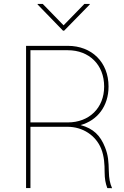

<svg xmlns="http://www.w3.org/2000/svg" viewBox="-20 -962 636 982"><path d="M113.3 0H135.7V-313.5H325.2C403.8 -313.5 470.2 -269 497.6 -201.2C513.2 -161.6 515.1 -120.6 515.1 -82C515.6 -46.4 519 -26.9 528.8 0L553.2 0.5C542 -25.4 537.6 -47.4 536.6 -86.9C535.2 -135.3 534.2 -166.5 516.6 -210C493.2 -268.6 458 -304.7 392.1 -322.3C478.5 -346.2 535.2 -419.4 535.2 -519.5C535.2 -644.5 448.7 -727.5 327.1 -727.5H113.3ZM198.7 -941.9H172.4V-939L302.2 -805.2H308.1L439 -939V-941.9H411.6L305.2 -832.5ZM135.7 -335.9V-705.1H327.1C435.5 -705.1 512.7 -631.3 512.7 -519.5C512.7 -409.2 435.5 -335.9 327.1 -335.9Z"/></svg>

Font: Raveo Thin
Style: Regular
Weight: 100
Designer: Jakub Foglar, Rasmus Andersson (Inter)
Foundry: Jakubfoglar.com
Version: Version 1.100;Glyphs 3.2.3 (3260)